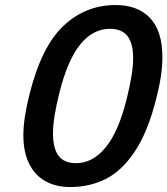

<svg xmlns="http://www.w3.org/2000/svg" viewBox="-20 -734 668 766"><path d="M511.2 -500.5Q511.2 -560.5 488.8 -589.8Q466.3 -619.1 418.5 -619.1Q350.6 -619.1 299.8 -556.4Q249 -493.7 215.8 -359.4Q191.4 -260.3 191.4 -202.6Q191.4 -142.1 213.6 -112.5Q235.8 -83 283.7 -83Q349.6 -83 401.4 -145.8Q453.1 -208.5 485.8 -340.8Q511.2 -443.4 511.2 -500.5ZM260.3 12.2Q203.6 12.2 161.6 -11Q119.6 -34.2 96.4 -80.6Q73.2 -127 73.2 -194.8Q73.2 -259.8 97.2 -356Q145 -547.9 233.2 -630.9Q321.3 -713.9 441.4 -713.9Q529.8 -713.9 578.9 -661.9Q627.9 -609.9 627.9 -505.4Q627.9 -436 604 -343.3Q570.8 -209 518.3 -130.4Q465.8 -51.8 401.6 -19.8Q337.4 12.2 260.3 12.2Z"/></svg>

Font: Lesson One Medium
Style: Italic
Weight: 500
Italic angle: -14°
Designer: But Ko, Victor Gaultney, Annie Olsen, Julie Remington, Don Collingsworth, Eric Hays, Becca Hirsbrunner
Version: Version 1.100